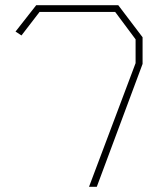

<svg xmlns="http://www.w3.org/2000/svg" viewBox="-20 -720 611 742"><path d="M354 2H324L504 -476V-568L425 -674H133L63 -583L40 -598L120 -700H437L531 -576V-473Z"/></svg>

Font: Turret Road ExtraLight
Style: Regular
Weight: 275
Designer: Noponies
Foundry: Noponies
Version: Version 1.001; ttfautohint (v1.8)